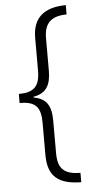

<svg xmlns="http://www.w3.org/2000/svg" viewBox="-59 -750 459 944"><g transform="rotate(-5 170.5 -278.0)"><path d="M35 -300V-255C112 -256 139 -227 139 -149V11C139 116 191 158 303 159V113C225 112 192 85 192 6V-155C192 -228 169 -265 106 -276V-280C169 -291 192 -330 192 -401V-561C192 -639 230 -668 303 -669V-715C196 -714 139 -667 139 -568V-406C139 -325 106 -300 35 -300Z"/></g></svg>

Font: Noto Sans Display SemiCondensed Light
Style: Regular
Weight: 300
Width: 4
Designer: Monotype Design Team
Foundry: Monotype Imaging Inc.
Version: Version 1.900